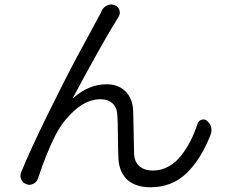

<svg xmlns="http://www.w3.org/2000/svg" viewBox="-20 -791 1014 841"><path d="M425.8 -744.1Q433.6 -760.7 450.2 -767.6Q459 -771.5 467.8 -771.5Q475.6 -771.5 483.4 -767.6Q499 -761.7 503.4 -746.1Q507.8 -730.5 499 -716.8Q495.1 -710 491.2 -704.1Q426.8 -600.6 299.8 -363.3Q299.8 -362.3 300.3 -361.8Q300.8 -361.3 301.8 -362.3Q369.1 -421.9 447.3 -421.9Q498 -421.9 529.8 -390.6Q561.5 -359.4 563.5 -302.7Q564.5 -279.3 565.4 -211.9Q566.4 -144.5 567.4 -117.2Q569.3 -80.1 591.8 -62Q614.3 -43.9 649.4 -43.9Q686.5 -43.9 718.8 -62Q751 -80.1 774.9 -111.3Q798.8 -142.6 815.9 -176.8Q833 -210.9 845.7 -250Q850.6 -262.7 863.3 -266.6Q876 -270.5 885.7 -262.7Q899.4 -252 904.3 -235.4Q906.2 -228.5 906.2 -221.7Q906.2 -212.9 903.3 -203.1Q860.4 -92.8 796.4 -31.7Q732.4 29.3 638.7 29.3Q601.6 29.3 573.2 18.1Q544.9 6.8 529.8 -11.7Q514.6 -30.3 507.3 -50.8Q500 -71.3 499 -93.8Q497.1 -123 496.6 -189.9Q496.1 -256.8 494.1 -285.2Q493.2 -318.4 473.6 -337.4Q454.1 -356.4 419.9 -356.4Q362.3 -356.4 308.1 -308.6Q253.9 -260.7 221.7 -196.3Q184.6 -124 146.5 -9.8Q141.6 5.9 127 13.7Q118.2 18.6 108.4 18.6Q102.5 18.6 95.7 15.6Q80.1 10.7 73.2 -4.9Q69.3 -12.7 69.3 -20.5Q69.3 -27.3 72.3 -35.2Q110.4 -129.9 187.5 -286.6Q264.6 -443.4 316.9 -541Q369.1 -638.7 409.2 -711.9Q419.9 -730.5 425.8 -744.1Z"/></svg>

Font: Gen Jyuu Gothic P Normal
Style: Regular
Weight: 300
Designer: [Source Han Sans]
Ryoko NISHIZUKA  (kana & ideographs); Paul D. Hunt (Latin, Greek & Cyrillic); Wenlong ZHANG  (bopomofo
Version: Version 1.002.20150607